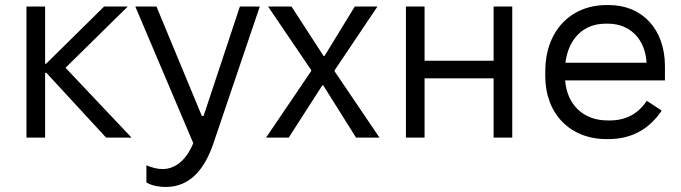

<svg xmlns="http://www.w3.org/2000/svg" viewBox="-20 -546 2704 762"><path d="M85 0H159V-257H164L401 0H502L240 -277L487 -520H393L163 -293H159V-520H85Z M638 196C736 196 793 123 827 23L1011 -520H932L788 -86H781L601 -520H517L747 22C721 87 677 125 625 125C606 125 585 120 561 110V178C585 193 618 196 638 196Z M1036 0H1126L1259 -207H1263L1393 0H1486L1308 -263V-267L1478 -520H1388L1268 -324H1264L1137 -520H1044L1215 -268V-264Z M1591 0H1665V-235H1939V0H2013V-520H1939V-305H1665V-520H1591Z M2387 6H2395C2487 6 2557 -34 2606 -107L2547 -146C2518 -102 2472 -68 2401 -68H2391C2295 -68 2230 -131 2223 -227H2619V-283C2619 -429 2530 -526 2396 -526H2388C2242 -526 2144 -420 2144 -263V-244C2144 -95 2242 6 2387 6ZM2224 -297C2236 -392 2295 -452 2383 -452H2393C2481 -452 2541 -390 2546 -297Z"/></svg>

Font: Fixel Text Regular
Style: Regular
Weight: 400
Width: 4
Designer: AlfaBravo + MacPaw
Foundry: Kyrylo Tkachov, Marchela Mozhyna, Serhii Makarenko, Maria Weinstein, Zakhar Kryvoshyya
Version: Version 1.211